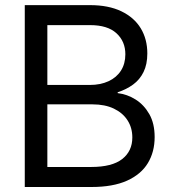

<svg xmlns="http://www.w3.org/2000/svg" viewBox="-20 -748 686 768"><path d="M79.1 0V-727.5H339.8Q414.1 -727.5 465.3 -702.9Q516.6 -678.2 543 -634.8Q569.3 -591.3 569.3 -534.2Q569.3 -490.7 554.2 -460Q539.1 -429.2 512.2 -409.7Q485.4 -390.1 450.7 -378.9V-375.5Q488.8 -371.1 522.5 -349.9Q556.2 -328.6 577.4 -291.3Q598.6 -253.9 598.6 -199.7Q598.6 -140.6 571.5 -95.7Q544.4 -50.8 488.3 -25.4Q432.1 0 345.7 0ZM169.4 -80.1H344.7Q428.2 -80.1 468.8 -111.8Q509.3 -143.6 509.3 -198.2Q509.3 -236.8 490.2 -266.6Q471.2 -296.4 435.5 -313.5Q399.9 -330.6 349.6 -330.6H169.4ZM169.4 -408.2H339.4Q381.8 -408.2 414.1 -423.1Q446.3 -438 463.9 -465.6Q481.4 -493.2 481.4 -530.8Q481.4 -582.5 445.8 -615Q410.2 -647.5 340.8 -647.5H169.4Z"/></svg>

Font: Inter 24pt
Style: Regular
Weight: 400
Designer: Rasmus Andersson
Foundry: rsms
Version: Version 4.001;git-66647c0bb